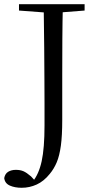

<svg xmlns="http://www.w3.org/2000/svg" viewBox="-35 -748 458 910"><path d="M68 142Q35 142 11.5 131.5Q-12 121 -15 96Q-11 75 4 66Q19 57 40 57Q61 57 76 63.5Q91 70 112 88L137 115V121H119V114Q149 78 162.5 16Q176 -46 176 -153Q176 -205 176 -257Q176 -309 175.5 -373Q175 -437 174.5 -523Q174 -609 172 -728H263Q261 -646 260.5 -562Q260 -478 260 -391V-180Q260 -105 253.5 -57.5Q247 -10 234 21Q221 52 201 76Q173 111 139 126.5Q105 142 68 142ZM55 -698V-728H366V-698L225 -687H202Z"/></svg>

Font: Noto Serif KR
Style: Regular
Weight: 400
Designer: Ryoko NISHIZUKA  (kana & ideographs); Frank Grießhammer (Latin, Greek & Cyrillic); Wenlong ZHANG  (bopomofo); Sandoll Co
Foundry: Adobe
Version: Version 2.003-H1;hotconv 1.1.1;makeotfexe 2.6.0